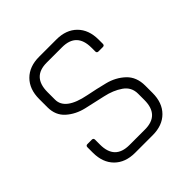

<svg xmlns="http://www.w3.org/2000/svg" viewBox="-173 -776 909 909"><g transform="rotate(-45 281.0 -321.5)"><path d="M81 -142V-178Q81 -189 92 -189H121Q132 -189 132 -178V-145Q132 -45 229 -45H333Q430 -45 430 -146V-188Q430 -232 394 -257Q358 -282 307 -293Q256 -304 204.5 -316Q153 -328 117 -360Q81 -392 81 -446V-501Q81 -567 119 -605Q157 -643 222 -643H338Q403 -643 441 -605Q479 -567 479 -501V-473Q479 -462 468 -462H439Q428 -462 428 -473V-498Q428 -598 331 -598H228Q132 -598 132 -496V-446Q132 -377 255 -353Q306 -343 357.5 -330Q409 -317 445 -283Q481 -249 481 -191V-142Q481 -76 443 -38Q405 0 340 0H222Q157 0 119 -38Q81 -76 81 -142Z"/></g></svg>

Font: Rajdhani
Style: Regular
Weight: 400
Designer: Satya Rajpurohit, Jyotish Sonowal
Foundry: Indian Type Foundry
Version: Version 1.201;PS 1.0;hotconv 1.0.78;makeotf.lib2.5.61930; tt